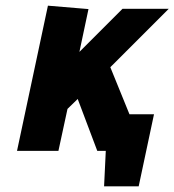

<svg xmlns="http://www.w3.org/2000/svg" viewBox="-20 -532 615 677"><path d="M489 0 369 -295 575 -501H412L260 -349L292 -500L149 -512L40 0H186L218 -148L254 -183L323 0ZM369 -129 342 0H353L347 125H469L523 -129Z"/></svg>

Font: Advent Pro ExtraBold
Style: Italic
Weight: 800
Italic angle: -12°
Version: Version 3.000